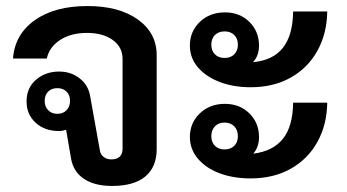

<svg xmlns="http://www.w3.org/2000/svg" viewBox="-20 -606 1150 636"><path d="M215 -83 199 -176Q187 -172 175 -172Q128 -172 98 -199.5Q68 -227 68 -270Q68 -315 99.5 -342Q131 -369 176 -369Q214 -369 242.5 -347.5Q271 -326 278 -291L311 -107Q313 -94 323.5 -86Q334 -78 349 -78Q367 -78 376.5 -87Q386 -96 386 -113V-411Q386 -450 353.5 -473.5Q321 -497 268 -497Q215 -497 179 -473.5Q143 -450 135 -412H23Q29 -492 95 -539Q161 -586 270 -586Q374 -586 436.5 -541.5Q499 -497 499 -423V-112Q499 -53 461.5 -21.5Q424 10 351 10Q293 10 257.5 -14Q222 -38 215 -83ZM212 -272Q212 -291 200.5 -302.5Q189 -314 170 -314Q151 -314 139.5 -302.5Q128 -291 128 -272Q128 -253 139.5 -241Q151 -229 170 -229Q189 -229 200.5 -241Q212 -253 212 -272Z M609 -455Q609 -502 642 -533.5Q675 -565 725 -565Q774 -565 806 -533.5Q838 -502 838 -455Q838 -421 818 -400Q884 -406 917 -447.5Q950 -489 951 -568H1064Q1063 -495 1031.5 -438Q1000 -381 943 -349Q886 -317 810 -317Q753 -317 707.5 -334.5Q662 -352 635.5 -383Q609 -414 609 -455ZM680 -458Q680 -438 692 -426Q704 -414 724 -414Q744 -414 756 -426Q768 -438 768 -458Q768 -478 756 -490Q744 -502 724 -502Q704 -502 692 -490Q680 -478 680 -458ZM951 -266H1064Q1063 -193 1031.5 -136Q1000 -79 943 -47Q886 -15 810 -15Q753 -15 707.5 -32Q662 -49 635.5 -80.5Q609 -112 609 -152Q609 -199 642 -230.5Q675 -262 725 -262Q774 -262 806 -230.5Q838 -199 838 -152Q838 -119 819 -97Q884 -105 917 -146Q950 -187 951 -266ZM768 -155Q768 -175 756 -187.5Q744 -200 724 -200Q704 -200 692 -187.5Q680 -175 680 -155Q680 -135 692 -123Q704 -111 724 -111Q744 -111 756 -123Q768 -135 768 -155Z"/></svg>

Font: Sarabun SemiBold
Style: Regular
Weight: 600
Designer: Suppakit Chalermlarp | Katatrad Co.,Ltd.
Foundry: Cadson Demak Co.,Ltd.
Version: Version 1.000; ttfautohint (v1.6)